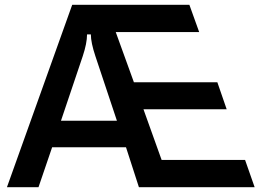

<svg xmlns="http://www.w3.org/2000/svg" viewBox="-20 -783 1094 803"><path d="M141 0H9L282 -763H772L813 -649H464L540 -439H889L928 -326H580L656 -114H1005L1045 0H561L507 -167H198ZM235 -278H469L379 -548Q360 -605 360 -639H344Q344 -602 326 -548Z"/></svg>

Font: Open Sauce Sans SemiBold
Style: Regular
Weight: 600
Designer: Alfredo Marco Pradil
Foundry: Creative Sauce Fz LLC
Version: Version 1.477